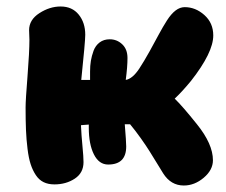

<svg xmlns="http://www.w3.org/2000/svg" viewBox="-20 -533 690 586"><path d="M146 29.8Q127 29.8 113 22.9Q99.1 16.1 89.4 1.5Q79.6 -13.2 73.5 -32Q67.4 -50.8 64 -78.9Q60.5 -106.9 59.3 -136Q58.1 -165 58.1 -205.1Q58.1 -227.5 64 -301Q69.8 -374.5 69.8 -412.1Q69.8 -415.5 69.3 -426.5Q68.8 -437.5 68.8 -440.9Q68.8 -472.7 100.3 -492.9Q131.8 -513.2 165 -513.2Q200.2 -513.2 220.2 -488.5Q240.2 -463.9 240.2 -426.8Q240.2 -406.2 228 -289.1H254.9V-314.9Q254.9 -332 257.3 -347.2Q259.8 -362.3 265.6 -378.2Q271.5 -394 284.2 -403.6Q296.9 -413.1 314.9 -413.1Q336.9 -413.1 353 -397.9Q369.1 -382.8 369.1 -356Q369.1 -329.1 363.8 -289.1Q384.3 -292.5 404.8 -323.2Q419.9 -346.2 436.8 -376.7Q453.6 -407.2 465.1 -428.7Q476.6 -450.2 489.5 -470.5Q502.4 -490.7 515.9 -501Q529.3 -511.2 543.9 -511.2Q576.7 -511.2 603.8 -487.1Q630.9 -462.9 630.9 -424.8Q630.9 -372.6 563 -286.1Q536.1 -253.4 513.2 -231.9Q536.6 -209.5 581.1 -153.8Q629.9 -93.3 629.9 -43.9Q629.9 -14.2 601.8 9.5Q573.7 33.2 541 33.2Q501.5 33.2 478 -3.9Q473.1 -11.7 459.7 -33.7Q446.3 -55.7 436.5 -71.3Q426.8 -86.9 410.2 -110.4Q393.6 -133.8 377 -153.8H360.8Q365.2 -100.1 365.2 -85.9Q365.2 -30.8 310.1 -30.8Q282.2 -30.8 266.6 -61.8Q251 -92.8 251 -143.1V-152.8Q247.1 -152.3 239 -151.9Q231 -151.4 227.1 -150.9Q228.5 -119.1 231.7 -86.7Q234.9 -54.2 234.9 -38.1Q234.9 -5.4 208.3 12.2Q181.6 29.8 146 29.8Z"/></svg>

Font: Shantell Sans Bouncy
Style: Regular
Weight: 800
Designer: Stephen Nixon, Anya Danilova, Shantell Martin
Foundry: Arrow Type
Version: Version 1.006;[9816181b4]